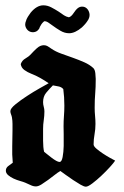

<svg xmlns="http://www.w3.org/2000/svg" viewBox="-20 -703 467 722"><path d="M145 -533Q153 -533 159.5 -529Q166 -525 173 -520Q189 -509 210 -501.5Q231 -494 253.5 -486Q276 -478 296.5 -469Q317 -460 331 -447Q337 -441 338.5 -427.5Q340 -414 340 -406Q340 -374 338 -351.5Q336 -329 336 -297Q336 -282 337.5 -267Q339 -252 339 -237Q339 -217 335.5 -198Q332 -179 332 -160Q332 -153 342.5 -144Q353 -135 366.5 -126Q380 -117 393.5 -109.5Q407 -102 413 -99Q408 -91 393.5 -75Q379 -59 361.5 -42.5Q344 -26 327.5 -13.5Q311 -1 303 -1Q296 -1 283 -8.5Q270 -16 255 -26Q240 -36 227 -45.5Q214 -55 207 -60Q198 -55 186 -45.5Q174 -36 161 -26.5Q148 -17 136 -9.5Q124 -2 115 -2Q105 -2 95 -7Q85 -12 75 -16Q68 -19 55.5 -22.5Q43 -26 31 -31.5Q19 -37 10.5 -44.5Q2 -52 2 -61Q2 -72 11 -78.5Q20 -85 28 -91Q25 -122 26 -152.5Q27 -183 27 -213Q27 -225 27 -237Q27 -249 25 -261Q24 -267 21.5 -273Q19 -279 19 -285Q19 -295 38 -310.5Q57 -326 81.5 -342Q106 -358 130 -371.5Q154 -385 163 -390Q147 -401 131 -410Q115 -419 97 -426Q84 -431 72 -439.5Q60 -448 58 -462Q63 -476 75.5 -483Q88 -490 97 -500Q106 -510 118.5 -521.5Q131 -533 145 -533ZM179 -382Q165 -368 153.5 -354Q142 -340 142 -319Q142 -310 144.5 -301.5Q147 -293 147 -284Q147 -267 144.5 -251Q142 -235 142 -218Q142 -210 142 -198Q142 -186 142 -174Q142 -162 143 -150.5Q144 -139 146 -132Q150 -129 158 -122.5Q166 -116 174.5 -109.5Q183 -103 191 -98.5Q199 -94 204 -94Q212 -94 215.5 -112.5Q219 -131 219.5 -154Q220 -177 219.5 -199Q219 -221 219 -228Q219 -248 220.5 -267Q222 -286 222 -306Q222 -322 221 -337.5Q220 -353 218 -368Q211 -376 200 -378Q189 -380 179 -382ZM130 -600Q123 -586 112 -583Q101 -580 91.5 -584.5Q82 -589 77 -600Q72 -611 78 -625L80 -631Q85 -641 87.5 -644Q90 -647 95 -655Q118 -683 143 -683Q158 -683 172.5 -675.5Q187 -668 201 -659Q212 -651 220.5 -645.5Q229 -640 239 -638Q246 -640 252.5 -648Q259 -656 265 -665Q275 -677 286 -678Q297 -679 305 -672.5Q313 -666 316 -654Q319 -642 312 -629L306 -620Q302 -615 300.5 -613Q299 -611 294 -606L288 -600Q262 -578 240 -578Q223 -578 207 -587.5Q191 -597 179 -606Q171 -612 162 -618Q153 -624 146 -623Q138 -616 135.5 -611.5Q133 -607 130 -602L128 -598Z"/></svg>

Font: Hand Textur
Style: Regular
Weight: 400
Designer: F. H. Ehmcke um 1935
Foundry: Peter Wiegel
Version: Version 1.000